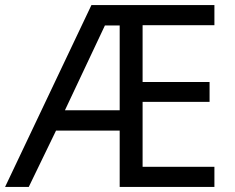

<svg xmlns="http://www.w3.org/2000/svg" viewBox="-21 -734 922 754"><path d="M821 0H449V-221H199L92 0H-1L338 -714H821V-635H539V-412H802V-334H539V-79H821ZM234 -301H449V-634H391Z"/></svg>

Font: Noto Sans Old Turkic
Style: Regular
Weight: 400
Designer: Monotype Design Team
Foundry: Monotype Imaging Inc.
Version: Version 2.003; ttfautohint (v1.8.4.7-5d5b)